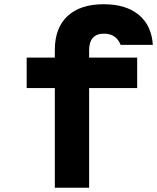

<svg xmlns="http://www.w3.org/2000/svg" viewBox="-20 -887 742 907"><path d="M401 0H239V-471H106V-615H239V-651Q239 -755 299 -811Q359 -867 470 -867Q575 -867 635.5 -817Q696 -767 702 -675H550Q539 -702 519.5 -715Q500 -728 471 -728Q436 -728 418.5 -708Q401 -688 401 -650V-615H628V-471H401Z"/></svg>

Font: Martian Mono
Style: Bold
Weight: 700
Designer: Roman Shamin
Foundry: Evil Martians
Version: Version 1.000